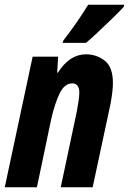

<svg xmlns="http://www.w3.org/2000/svg" viewBox="-30 -786 541 806"><path d="M331 -606Q347 -619 379 -649Q411 -679 443 -710Q475 -741 490 -758L491 -766H340Q297 -695 236 -616L233 -606ZM125 0 185 -286Q200 -352 220.5 -394Q241 -436 273 -436Q303 -436 303 -397Q303 -382 299.5 -360Q296 -338 292 -316L225 0H359L434 -350Q444 -405 444 -437Q444 -505 409.5 -531.5Q375 -558 331 -558Q262 -558 213 -481H210L214 -548H107L-10 0Z"/></svg>

Font: Noto Sans UI Condensed ExtraBold
Style: Italic
Weight: 800
Width: 3
Designer: Monotype Design Team
Foundry: Monotype Imaging Inc.
Version: 1.001